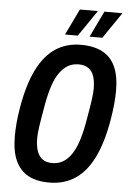

<svg xmlns="http://www.w3.org/2000/svg" viewBox="-59 -920 652 975"><g transform="rotate(5 266.5 -432.5)"><path d="M229 12Q164 12 121.5 -11.5Q79 -35 57 -83Q35 -131 35 -207Q35 -239 38 -274.5Q41 -310 48 -351Q68 -471 106 -548Q144 -625 200 -662Q256 -699 330 -699Q395 -699 439 -676Q483 -653 505 -605Q527 -557 527 -483Q527 -451 523.5 -414Q520 -377 513 -335Q493 -216 455 -139Q417 -62 360.5 -25Q304 12 229 12ZM236 -88Q266 -88 289.5 -101.5Q313 -115 332 -142Q351 -169 364.5 -209Q378 -249 388 -303Q396 -348 401 -378Q406 -408 408.5 -427Q411 -446 412 -459Q413 -472 413 -482Q413 -521 404 -547Q395 -573 375.5 -586Q356 -599 327 -599Q296 -599 272.5 -585.5Q249 -572 230 -545.5Q211 -519 197.5 -479Q184 -439 174 -385Q166 -340 161 -310Q156 -280 153.5 -261.5Q151 -243 150 -230Q149 -217 149 -207Q149 -168 158.5 -141Q168 -114 187 -101Q206 -88 236 -88ZM369 -744 433 -877H523V-874L434 -744ZM244 -744 308 -877H398V-874L309 -744Z"/></g></svg>

Font: Archivo ExtraCondensed SemiBold
Style: Italic
Weight: 600
Width: 2
Italic angle: -10°
Designer: Hector Gatti
Foundry: Omnibus-Type
Version: Version 2.001